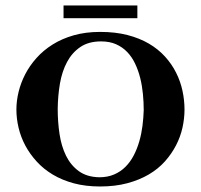

<svg xmlns="http://www.w3.org/2000/svg" viewBox="-20 -657 725 692"><path d="M39.1 -262.2Q39.1 -293 46.9 -325.4Q54.7 -357.9 70.8 -389.2Q86.9 -420.4 111.6 -448Q136.2 -475.6 169.7 -496.6Q203.1 -517.6 245.8 -529.8Q288.6 -542 340.8 -542Q395.5 -542 439.2 -530.8Q482.9 -519.5 516.6 -499.8Q550.3 -480 574.7 -453.1Q599.1 -426.3 614.7 -395Q630.4 -363.8 637.7 -329.8Q645 -295.9 645 -262.2Q645 -230 637.7 -197Q630.4 -164.1 614.5 -133.3Q598.6 -102.5 574.5 -75.4Q550.3 -48.3 516.4 -28.3Q482.4 -8.3 438.7 3.4Q395 15.1 340.8 15.1Q288.6 15.1 246.1 3.7Q203.6 -7.8 170.2 -27.8Q136.7 -47.9 112.1 -75Q87.4 -102.1 71 -132.8Q54.7 -163.6 46.9 -196.8Q39.1 -230 39.1 -262.2ZM188 -264.2Q188 -217.8 194.6 -173.8Q201.2 -129.9 218 -95.7Q234.9 -61.5 263.9 -40.3Q293 -19 337.9 -18.1Q367.7 -18.1 391.1 -28.1Q414.6 -38.1 432.1 -55.7Q449.7 -73.2 461.9 -96.7Q474.1 -120.1 481.9 -147Q489.7 -173.8 493.4 -202.6Q497.1 -231.4 498 -259.8Q498 -288.6 495.1 -318.4Q492.2 -348.1 485.4 -375.7Q478.5 -403.3 467 -427.5Q455.6 -451.7 438.5 -469.5Q421.4 -487.3 398.2 -497.6Q375 -507.8 344.2 -507.8Q299.3 -507.8 269.5 -487.5Q239.7 -467.3 221.7 -433.6Q203.6 -399.9 196 -355.7Q188.5 -311.5 188 -264.2ZM475.1 -591.3H209V-637.2H475.1Z"/></svg>

Font: Uncial Antiqua
Style: Regular
Weight: 400
Version: Version 1.000